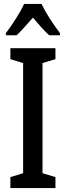

<svg xmlns="http://www.w3.org/2000/svg" viewBox="-20 -960 336 980"><path d="M263 0H33V-56L98 -76V-638L33 -658V-714H263V-658L197 -638V-76L263 -56ZM192 -940Q208 -906 234 -865.5Q260 -825 286 -791V-780H231Q211 -798 190.5 -821Q170 -844 148 -870Q125 -844 103.5 -820Q82 -796 65 -780H10V-791Q36 -825 62.5 -867Q89 -909 103 -940Z"/></svg>

Font: Noto Sans Ethiopic ExtraCondensed Medium
Style: Regular
Weight: 500
Width: 2
Designer: Monotype Design Team
Foundry: Monotype Imaging Inc.
Version: Version 2.102; ttfautohint (v1.8.4.7-5d5b)